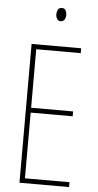

<svg xmlns="http://www.w3.org/2000/svg" viewBox="-61 -948 502 984"><g transform="rotate(5 190.5 -455.5)"><path d="M333 0H78V-714H333V-689H104V-388H320V-363H104V-25H333ZM217 -911Q231 -911 236.5 -900.5Q242 -890 242 -878Q242 -862 235 -852.5Q228 -843 216 -843Q203 -843 197 -853.5Q191 -864 191 -877Q191 -889 196.5 -900Q202 -911 217 -911Z"/></g></svg>

Font: Noto Sans Thai Looped ExtraCondensed Thin
Style: Regular
Weight: 100
Width: 2
Designer: Sasikarn Vongin, Ben Mitchell
Foundry: The Fontpad Ltd
Version: Version 1.001; ttfautohint (v1.8.4.7-5d5b)